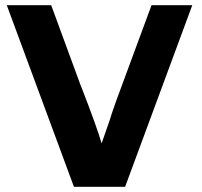

<svg xmlns="http://www.w3.org/2000/svg" viewBox="-20 -715 773 735"><path d="M6 -695H176L291 -382V-383Q352 -226 369 -166L402 -261Q409 -285 412 -292L423 -324Q446 -386 491.5 -509.5Q537 -633 560 -695H716L459 0H263Z"/></svg>

Font: Coval
Style: Black
Weight: 1000
Foundry: Context Ltd
Version: Version 001.000